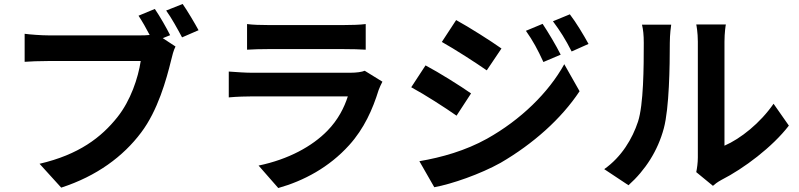

<svg xmlns="http://www.w3.org/2000/svg" viewBox="-20 -888 4020 966"><path d="M759 -843 677 -809C696 -780 716 -745 733 -712C715 -710 698 -710 686 -710H223C190 -710 133 -714 104 -718V-577C130 -579 177 -581 223 -581H688C675 -495 637 -382 571 -299C490 -197 377 -110 179 -64L288 56C467 -2 600 -101 690 -221C774 -332 817 -487 841 -585C846 -606 853 -635 863 -654L799 -696L836 -711C818 -747 785 -805 759 -843ZM899 -868 816 -835C843 -798 874 -741 896 -700L979 -736C960 -771 924 -832 899 -868Z M1223 -767V-638C1252 -640 1295 -641 1327 -641H1710C1746 -641 1793 -640 1820 -638V-767C1792 -763 1743 -762 1712 -762H1327C1293 -762 1251 -763 1223 -767ZM1904 -477 1815 -532C1801 -526 1774 -522 1742 -522H1247C1216 -522 1173 -525 1131 -528V-398C1173 -402 1223 -403 1247 -403H1730C1712 -347 1681 -285 1627 -230C1551 -152 1431 -86 1281 -55L1380 58C1508 22 1636 -46 1737 -158C1812 -241 1855 -338 1885 -435C1889 -446 1897 -464 1904 -477Z M2710 -768 2626 -733C2662 -682 2685 -639 2714 -576L2801 -613C2778 -659 2738 -726 2710 -768ZM2847 -816 2762 -781C2799 -731 2824 -692 2856 -629L2941 -667C2917 -711 2878 -776 2847 -816ZM2275 -787 2203 -677C2269 -640 2373 -573 2429 -534L2503 -644C2451 -681 2341 -751 2275 -787ZM2090 -77 2165 54C2253 38 2397 -12 2499 -69C2662 -164 2804 -290 2896 -429L2819 -565C2740 -422 2600 -285 2430 -190C2322 -130 2202 -96 2090 -77ZM2121 -559 2049 -449C2116 -413 2220 -346 2277 -306L2350 -418C2299 -454 2189 -523 2121 -559Z M3483 -22 3567 47C3576 39 3588 29 3610 17C3722 -40 3866 -148 3949 -256L3872 -366C3805 -269 3706 -190 3625 -155V-678C3625 -723 3631 -762 3632 -765H3483C3484 -762 3491 -724 3491 -679V-96C3491 -69 3487 -41 3483 -22ZM3020 -37 3142 44C3227 -32 3290 -130 3320 -243C3347 -344 3350 -555 3350 -673C3350 -715 3356 -759 3357 -764H3210C3216 -739 3219 -712 3219 -672C3219 -551 3218 -362 3190 -276C3162 -191 3108 -99 3020 -37Z"/></svg>

Font: Source Han Sans CN
Style: Bold
Weight: 700
Designer: Ryoko NISHIZUKA 西塚涼子 (kana, bopomofo & ideographs); Paul D. Hunt (Latin, Greek & Cyrillic); Sandoll Communications 산돌커뮤니
Foundry: Adobe
Version: Version 2.001;hotconv 1.0.107;makeotfexe 2.5.65593